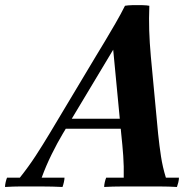

<svg xmlns="http://www.w3.org/2000/svg" viewBox="-88 -743 780 765"><path d="M-68 2Q-68 -6 -65.5 -17Q-63 -28 -60 -35H-9Q26 -79 54 -122Q82 -165 109 -210L294 -519Q310 -545 330 -578.5Q350 -612 371.5 -649Q393 -686 410 -720Q421 -722 440 -722.5Q459 -723 478.5 -722.5Q498 -722 507 -720L363 -545L162 -210Q141 -175 118 -128.5Q95 -82 78 -35H169Q169 -28 166.5 -17Q164 -6 161 2Q120 0 82.5 0Q45 0 28 0Q10 0 -11.5 0Q-33 0 -68 2ZM573 -35H625Q625 -27 622.5 -16.5Q620 -6 617 2Q583 0 552.5 0Q522 0 469 0Q431 0 396 0Q361 0 327 2Q327 -6 329.5 -17Q332 -28 335 -35H405Q406 -81 403 -122.5Q400 -164 395 -210L363 -545L507 -720Q505 -669 506.5 -621.5Q508 -574 513 -518L542 -210Q547 -162 553.5 -119.5Q560 -77 573 -35ZM425 -230H160L169 -270H434Z"/></svg>

Font: Poltawski Nowy
Style: Bold Italic
Weight: 700
Italic angle: -12°
Designer: Adam Pótawski, Mateusz Machalski, Borys Kosmynka, Ania Wieluska
Foundry: Capitalics.wtf
Version: Version 1.001;gftools[0.9.25]